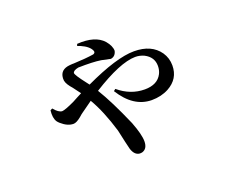

<svg xmlns="http://www.w3.org/2000/svg" viewBox="-107 -761 1215 1009"><g transform="rotate(-20 500.0 -256.5)"><path d="M400.4 -572.3 404.3 -583Q505.9 -589.8 550.8 -540Q577.1 -508.8 577.1 -481.4Q570.3 -452.1 543.9 -448.2Q541 -448.2 498 -458Q495.1 -459 493.2 -459Q449.2 -465.8 367.2 -463.9Q337.9 -458 335.9 -444.3Q335.9 -432.6 379.9 -376Q387.7 -366.2 392.6 -359.4Q573.2 -444.3 670.9 -444.3Q768.6 -444.3 813.5 -379.9Q835.9 -346.7 835.9 -305.7Q835.9 -230.5 767.6 -193.4Q725.6 -170.9 671.9 -170.9Q570.3 -171.9 501 -283.2L511.7 -292Q578.1 -236.3 657.2 -236.3Q728.5 -236.3 753.9 -286.1Q763.7 -305.7 763.7 -329.1Q763.7 -378.9 715.8 -403.3Q692.4 -414.1 667 -414.1Q581.1 -413.1 422.9 -313.5Q471.7 -234.4 533.2 -92.8Q561.5 -19.5 561.5 18.6Q561.5 61.5 529.3 70.3Q523.4 71.3 517.6 71.3Q488.3 69.3 475.6 30.3Q472.7 18.6 464.8 -14.6Q456.1 -57.6 450.2 -81.1Q414.1 -201.2 369.1 -277.3Q351.6 -265.6 307.6 -233.4Q298.8 -227.5 286.1 -215.8Q259.8 -194.3 243.2 -194.3Q210 -194.3 175.8 -224.6Q168 -231.4 163.1 -238.3Q148.4 -260.7 153.3 -302.7L165 -308.6Q189.5 -278.3 210 -277.3Q227.5 -278.3 281.2 -303.7Q290 -308.6 308.6 -318.4Q326.2 -328.1 335 -332Q331.1 -336.9 303.7 -374Q299.8 -378.9 293 -386.7Q270.5 -415 272.5 -435.5Q272.5 -438.5 272.5 -439.5Q275.4 -486.3 330.1 -491.2Q335 -491.2 343.8 -492.2Q349.6 -492.2 351.6 -492.2Q420.9 -495.1 464.8 -502Q478.5 -506.8 473.6 -519.5Q461.9 -546.9 417 -566.4Q408.2 -569.3 400.4 -572.3Z"/></g></svg>

Font: GenYoMin JP SemiBold
Style: Regular
Weight: 600
Version: Version 1.001;PS 1;hotconv 16.6.51;makeotf.lib2.5.65220 DEVE